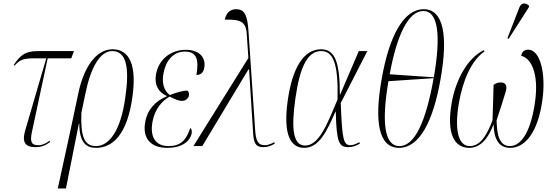

<svg xmlns="http://www.w3.org/2000/svg" viewBox="-20 -824 3128 1083"><path d="M180 6C213 6 236 -3 263 -23L259 -30C245 -19 223 -5 196 -5C158 -5 147 -22 161 -84L249 -495H382L397 -536H196C115 -536 91 -506 57 -457L62 -454C93 -487 110 -495 175 -495H241L125 -98C106 -38 108 6 180 6Z M306 239H352L425 -127H427C428 -16 469 10 522 10C616 10 698 -66 727 -278C752 -455 711 -546 615 -546C522 -546 452 -445 421 -294L379 -96ZM521 0C456 0 434 -53 439 -187L461 -293C492 -446 545 -536 613 -536C694 -536 711 -440 687 -276C661 -84 595 0 521 0Z M923 10C1021 10 1055 -39 1061 -71C1064 -88 1060 -98 1053 -102C1030 -31 997 0 931 0C861 0 824 -46 840 -137C854 -213 899 -259 937 -279C972 -262 988 -255 1006 -255C1029 -255 1043 -270 1046 -286C1049 -301 1041 -309 1036 -313C1013 -313 980 -304 938 -288C922 -300 888 -331 902 -409C914 -479 955 -533 1023 -533C1089 -533 1103 -489 1088 -401C1114 -401 1128 -417 1132 -441C1142 -494 1111 -543 1027 -543C950 -543 876 -495 860 -405C849 -344 875 -303 920 -283V-280C858 -255 811 -206 799 -135C782 -41 833 10 923 10Z M1071 0H1121L1381 -432H1385L1407 -84C1410 -14 1423 6 1467 6C1490 6 1511 -2 1530 -14L1527 -22C1517 -16 1493 -5 1474 -5C1435 -5 1423 -29 1419 -94L1382 -643C1376 -746 1356 -772 1311 -772C1275 -772 1254 -746 1248 -713C1345 -716 1371 -699 1373 -615L1381 -497Z M1696 10C1781 10 1825 -87 1872 -194H1874C1878 -17 1893 6 1946 6C1971 6 1992 -3 2010 -14L2007 -22C1993 -14 1972 -5 1957 -5C1917 -5 1910 -38 1902 -243L2052 -536H2004L1899 -291H1897C1897 -477 1868 -546 1791 -546C1693 -546 1629 -442 1603 -257C1575 -59 1622 10 1696 10ZM1701 -3C1633 -3 1622 -98 1646 -267C1671 -448 1716 -536 1791 -536C1858 -536 1889 -470 1884 -263C1828 -130 1781 -3 1701 -3Z M2231 10C2345 10 2423 -137 2465 -378C2508 -620 2483 -772 2370 -772C2256 -772 2175 -620 2133 -379C2090 -137 2116 10 2231 10ZM2427 -388 2178 -405C2218 -622 2282 -762 2368 -762C2452 -762 2468 -623 2427 -388ZM2233 0C2145 0 2133 -143 2171 -366L2426 -383C2383 -142 2321 0 2233 0Z M2849 -605 2963 -783 2964 -792C2947 -808 2922 -812 2910 -783L2842 -608ZM2627 10C2689 10 2734 -42 2764 -123C2766 -42 2792 10 2858 10C2941 10 3014 -76 3039 -257C3061 -406 3028 -544 2959 -544C2937 -544 2923 -530 2920 -509C2974 -497 3021 -413 2998 -250C2977 -98 2927 0 2856 0C2789 0 2783 -82 2781 -146C2795 -185 2823 -274 2833 -309C2842 -340 2833 -359 2804 -359C2791 -359 2775 -354 2764 -345C2762 -278 2761 -219 2758 -145C2730 -73 2695 0 2630 0C2562 0 2543 -98 2569 -246C2591 -371 2639 -483 2713 -534L2709 -541C2618 -497 2552 -378 2528 -245C2497 -69 2543 10 2627 10Z"/></svg>

Font: Noto Serif Display ExtraCondensed ExtraLight
Style: Italic
Weight: 200
Width: 2
Italic angle: -12°
Designer: Monotype Design Team
Foundry: Monotype Imaging Inc.
Version: Version 2.009